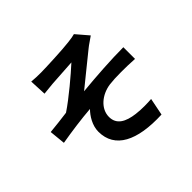

<svg xmlns="http://www.w3.org/2000/svg" viewBox="-180 -1046 1359 1359"><g transform="rotate(-45 500.0 -366.0)"><path d="M248 -763 254 -636C285 -639 318 -642 343 -645C384 -648 504 -655 545 -658C484 -602 355 -492 266 -433C215 -426 146 -418 93 -413L105 -293C205 -310 313 -325 405 -332C370 -297 333 -238 333 -176C333 -11 481 65 735 54L761 -76C724 -73 666 -71 610 -78C521 -89 460 -121 460 -197C460 -278 536 -342 627 -355C658 -359 698 -361 746 -361C789 -361 834 -360 881 -357V-474C761 -474 597 -463 464 -450C531 -503 629 -585 700 -641C720 -658 757 -681 777 -696L699 -787C684 -783 662 -778 630 -775C571 -767 384 -759 342 -759C307 -759 279 -760 248 -763Z"/></g></svg>

Font: Spoqa Han Sans Neo Bold
Style: Bold
Weight: 700
Designer: [Spoqa Han Sans Neo] Dong-huui Kim  Younghwa Kang  Yujin Lee  [Noto Sans] Ryoko NISHIZUKA  (kana & ideographs); Paul D. 
Foundry: Spoqa (http://www.spoqa-han-sans.com)
Version: Version 1.100;hotconv 1.0.109;makeotfexe 2.5.65596